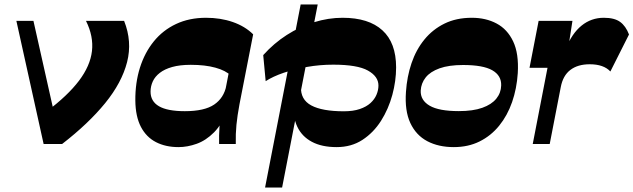

<svg xmlns="http://www.w3.org/2000/svg" viewBox="-20 -648 2850 864"><path d="M176.3 0 53.7 -554H130.5L223.2 -141L190.8 -147.2Q285 -218 335.5 -284.7Q386 -351.5 393.8 -418Q401.5 -484.5 367 -554H538.5Q575.5 -461.2 551.9 -368.6Q528.2 -276 453.2 -183.9Q378.2 -91.8 259.5 0Z M1019.8 -307Q995.8 -330.8 949.3 -343.5Q902.8 -356.3 838.5 -356.3Q789.5 -356.3 755.1 -346.6Q720.8 -337 699.1 -320.1Q677.5 -303.3 667.6 -281.8Q657.7 -260.3 657.5 -236.5Q657.2 -192 695.4 -169.9Q733.5 -147.7 811.7 -147.7Q900 -147.7 943.8 -177.5Q987.5 -207.2 998.5 -262.5L1002.3 -152.7Q979.8 -89.3 943.3 -52.5Q906.8 -15.8 865 -0.9Q823.3 14 783.3 14Q725.5 14 681.9 -8.4Q638.3 -30.8 614 -77.3Q589.8 -123.8 589 -195.5Q588.3 -275 609.6 -343Q631 -411 672 -461.6Q713 -512.2 772.4 -540.1Q831.8 -568 907 -568Q972.5 -568 1027.6 -548.9Q1082.7 -529.7 1119.2 -493.5ZM966 0Q965 -38 967.8 -78.7Q970.5 -119.5 978.3 -161L1044 -498.8L1119.2 -493.5L1057.7 -179Q1048 -127.3 1044 -86.5Q1040 -45.8 1041 0Z M1494.7 14Q1428 14 1383.4 -9.9Q1338.7 -33.7 1317.9 -77.6Q1297 -121.5 1301.7 -181.5L1334.5 -258Q1331.7 -200 1380.7 -173.6Q1429.7 -147.2 1527.5 -147.2Q1569.5 -147.2 1599.1 -157.4Q1628.7 -167.5 1647.1 -184.2Q1665.5 -201 1674.2 -221.6Q1683 -242.3 1683 -263.3Q1683 -304 1635.6 -330.5Q1588.2 -357 1479.5 -357Q1420 -357 1362.5 -347Q1305 -337 1256.6 -320.5Q1208.3 -304 1175.5 -282.8L1164.5 -400Q1212.3 -453.3 1270.5 -490.6Q1328.8 -528 1393.2 -548Q1457.7 -568 1521.5 -568Q1639 -568 1700.7 -511.7Q1762.5 -455.5 1762.5 -344.7Q1762.5 -284 1745.4 -220.6Q1728.2 -157.3 1694.5 -104.1Q1660.7 -51 1610.9 -18.5Q1561 14 1494.7 14ZM1172.8 196 1333 -628H1409.7L1249.5 196Z M2022 14Q1953.5 14 1902.9 -12.6Q1852.3 -39.3 1826.5 -94.4Q1800.8 -149.5 1806.8 -234.5Q1811.3 -303.2 1831.9 -363.9Q1852.5 -424.5 1889.8 -470.1Q1927 -515.7 1980.3 -541.9Q2033.5 -568 2103.3 -568Q2166.3 -568 2214.7 -542.2Q2263.2 -516.5 2289.2 -461.7Q2315.2 -407 2310 -319Q2305.5 -249.3 2284.4 -188.6Q2263.3 -128 2226.3 -82.4Q2189.3 -36.8 2138 -11.4Q2086.8 14 2022 14ZM2044.7 -148Q2108.5 -148 2150.3 -162.9Q2192 -177.7 2213.3 -203.9Q2234.5 -230 2235.3 -263.5Q2236.8 -308 2195.3 -331.8Q2153.8 -355.5 2064 -355.5Q1999.8 -355.5 1958 -340.5Q1916.2 -325.5 1895.6 -299.5Q1875 -273.5 1873.2 -240.2Q1871.7 -196.7 1913.4 -172.4Q1955 -148 2044.7 -148Z M2377.3 0 2443.8 -342.8H2362.8L2403.8 -554H2556L2533.5 -408.7L2525.5 -427.5Q2553.5 -497.5 2597 -532.7Q2640.5 -568 2697.2 -568Q2745 -568 2770.5 -549.5Q2796 -531 2810.5 -492.8L2726.7 -326.3Q2696.5 -358.8 2633.8 -358.8Q2580 -358.8 2546.6 -333.3Q2513.2 -307.8 2503.5 -256.3L2453.7 0Z"/></svg>

Font: Savate ExtraLight
Style: Italic
Weight: 200
Italic angle: -11°
Designer: Max Esnée
Foundry: Plomb Type
Version: Version 2.000